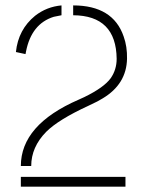

<svg xmlns="http://www.w3.org/2000/svg" viewBox="-20 -704 538 724"><path d="M40 -507.8Q48.8 -592.8 112.3 -644.5Q156.2 -678.7 211.9 -683.6V-646.5Q211.9 -646.5 182.6 -640.6Q98.6 -614.3 78.1 -509.8Q77.1 -504.9 76.2 -500ZM58.6 0V-37.1H453.1V0ZM58.6 -78.1Q58.6 -233.4 276.4 -328.1Q294.9 -336.9 297.9 -337.9Q372.1 -374 397.5 -409.2Q419.9 -441.4 419.9 -482.4Q418 -645.5 255.9 -646.5V-683.6Q406.2 -683.6 446.3 -566.4Q460 -528.3 459 -482.4Q457 -386.7 367.2 -333Q357.4 -327.1 346.7 -321.3Q336.9 -316.4 312.5 -304.7Q200.2 -252.9 154.3 -207Q97.7 -149.4 97.7 -78.1Z"/></svg>

Font: Post No Bills Colombo Light
Style: Regular
Weight: 300
Designer: Kosala Senevirathne, Siva Puranthara, Lasantha Premarathna, Tharique Azeez
Foundry: Mooniak
Version: Version 1.220 ; ttfautohint (v1.6)